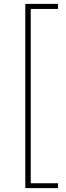

<svg xmlns="http://www.w3.org/2000/svg" viewBox="-20 -862 339 987"><path d="M110 -842H278V-816H138V80H278V105H110Z"/></svg>

Font: SpoqaHanSansJP-Thin
Style: Regular
Weight: 250
Designer: [Source Han Sans]
Ryoko NISHIZUKA  (kana & ideographs); Paul D. Hunt (Latin, Greek & Cyrillic); Wenlong ZHANG  (bopomofo
Foundry: Spoqa (http://bi.spoqa.com)
Version: Version 1.002.20150607